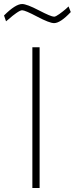

<svg xmlns="http://www.w3.org/2000/svg" viewBox="-66 -935 372 955"><path d="M95 0V-700H131V0ZM275 -903 286 -875Q234 -820 203 -820Q180 -820 119.5 -852Q59 -884 44 -884Q35 -884 15 -870Q-5 -856 -20 -842L-36 -829L-46 -858Q11 -915 44 -915Q67 -915 127.5 -883.5Q188 -852 203 -852Q211 -852 229 -865Q247 -878 261 -890Z"/></svg>

Font: TitilliumText22L Th
Style: Thin
Weight: 100
Designer: Campivisivi
Foundry: Campivisivi
Version: 1.000